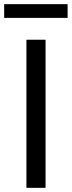

<svg xmlns="http://www.w3.org/2000/svg" viewBox="-41 -903 345 923"><path d="M86 0V-712H178V0ZM-21 -817V-883H284V-817Z"/></svg>

Font: Muli Medium
Style: Regular
Weight: 500
Designer: Vernon Adams
Foundry: Vernon Adams
Version: Version 2.100; ttfautohint (v1.8.1.43-b0c9)